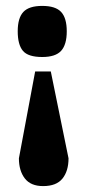

<svg xmlns="http://www.w3.org/2000/svg" viewBox="-20 -476 352 650"><path d="M99 -234H152L212 60Q212 103 191.5 128.5Q171 154 126 154Q84 154 64 128Q44 102 44 60ZM206 -370Q206 -325 187 -304Q168 -283 123 -283Q75 -283 57.5 -304Q40 -325 40 -370Q40 -415 59 -435.5Q78 -456 123 -456Q168 -456 187 -435.5Q206 -415 206 -370Z"/></svg>

Font: Bigshot One
Style: Regular
Weight: 400
Designer: Gesine Todt
Foundry: Gesine Todt
Version: Version 1.001